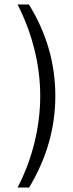

<svg xmlns="http://www.w3.org/2000/svg" viewBox="-20 -760 328 864"><path d="M59 -740H110Q229 -548 229 -328Q229 -112 111 84H59Q109 -12 135 -118Q161 -224 161 -328Q161 -432 135 -537Q109 -642 59 -740Z"/></svg>

Font: D-DIN
Style: Regular
Weight: 400
Designer: Charles Nix
Foundry: Datto Inc.
Version: Version 1.00